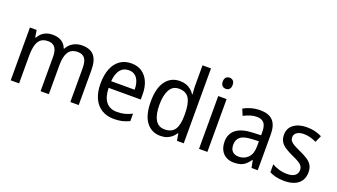

<svg xmlns="http://www.w3.org/2000/svg" viewBox="-64 -1290 3216 1831"><g transform="rotate(20 1544.0 -375.0)"><path d="M607 -546Q688 -546 728 -500Q768 -454 768 -353V0H683V-345Q683 -411 660 -442Q637 -473 589 -473Q522 -473 493.5 -428Q465 -383 465 -296V0H381V-346Q381 -390 370.5 -418Q360 -446 339 -459.5Q318 -473 286 -473Q239 -473 212 -450Q185 -427 174 -383.5Q163 -340 163 -279V0H78V-536H146L158 -463H163Q178 -491 199.5 -509.5Q221 -528 248 -537Q275 -546 305 -546Q361 -546 397.5 -523.5Q434 -501 449 -458H454Q479 -503 518.5 -524.5Q558 -546 607 -546Z M1106 -546Q1170 -546 1214.5 -515.5Q1259 -485 1282.5 -431Q1306 -377 1306 -306V-252H980Q982 -159 1020.5 -111Q1059 -63 1132 -63Q1174 -63 1209.5 -72Q1245 -81 1283 -100V-25Q1247 -7 1210 1.5Q1173 10 1126 10Q1053 10 1000.5 -23Q948 -56 920.5 -117.5Q893 -179 893 -264Q893 -353 918.5 -416Q944 -479 992 -512.5Q1040 -546 1106 -546ZM1105 -476Q1050 -476 1018.5 -436Q987 -396 981 -320H1219Q1219 -365 1207 -400Q1195 -435 1170 -455.5Q1145 -476 1105 -476Z M1599 10Q1508 10 1455 -60Q1402 -130 1402 -267Q1402 -404 1455 -475Q1508 -546 1599 -546Q1634 -546 1662 -536Q1690 -526 1711.5 -508.5Q1733 -491 1748 -467H1753Q1752 -484 1750 -506.5Q1748 -529 1748 -545V-760H1834V0H1765L1753 -71H1748Q1733 -47 1712 -29Q1691 -11 1663 -0.5Q1635 10 1599 10ZM1615 -62Q1687 -62 1718 -108Q1749 -154 1749 -248V-269Q1749 -370 1719 -422Q1689 -474 1614 -474Q1551 -474 1520.5 -418.5Q1490 -363 1490 -266Q1490 -168 1521 -115Q1552 -62 1615 -62Z M2074 -536V0H1989V-536ZM2033 -738Q2054 -738 2068 -724Q2082 -710 2082 -681Q2082 -653 2068 -639Q2054 -625 2033 -625Q2011 -625 1996.5 -639Q1982 -653 1982 -681Q1982 -710 1996 -724Q2010 -738 2033 -738Z M2413 -546Q2502 -546 2543.5 -501Q2585 -456 2585 -364V0H2522L2507 -75H2504Q2484 -47 2462 -27.5Q2440 -8 2411.5 1Q2383 10 2345 10Q2299 10 2265 -9Q2231 -28 2212.5 -64Q2194 -100 2194 -149Q2194 -229 2250.5 -273Q2307 -317 2421 -321L2501 -324V-357Q2501 -422 2476.5 -449Q2452 -476 2405 -476Q2370 -476 2336.5 -465Q2303 -454 2272 -438L2245 -502Q2279 -522 2322.5 -534Q2366 -546 2413 -546ZM2433 -260Q2350 -257 2316 -229Q2282 -201 2282 -149Q2282 -103 2305.5 -81Q2329 -59 2368 -59Q2426 -59 2463.5 -98Q2501 -137 2501 -213V-263Z M3047 -147Q3047 -96 3024 -61Q3001 -26 2958.5 -8Q2916 10 2856 10Q2807 10 2770 1Q2733 -8 2705 -23V-104Q2733 -87 2773.5 -74.5Q2814 -62 2856 -62Q2912 -62 2938 -83Q2964 -104 2964 -140Q2964 -161 2954 -177Q2944 -193 2919.5 -208.5Q2895 -224 2851 -243Q2806 -264 2773 -284.5Q2740 -305 2722 -333.5Q2704 -362 2704 -405Q2704 -471 2754.5 -508.5Q2805 -546 2887 -546Q2931 -546 2968.5 -537Q3006 -528 3040 -511L3010 -443Q2981 -457 2949 -466Q2917 -475 2883 -475Q2837 -475 2811.5 -457Q2786 -439 2786 -409Q2786 -387 2797.5 -371.5Q2809 -356 2835 -341.5Q2861 -327 2905 -307Q2949 -287 2981 -266.5Q3013 -246 3030 -217.5Q3047 -189 3047 -147Z"/></g></svg>

Font: Noto Sans Thai SemiCondensed
Style: Regular
Weight: 400
Width: 4
Designer: Monotype Design Team
Foundry: Monotype Imaging Inc.
Version: Version 2.001